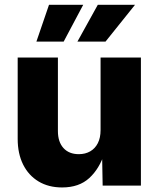

<svg xmlns="http://www.w3.org/2000/svg" viewBox="-20 -784 670 811"><path d="M242.2 7.8Q185.1 7.8 142.8 -17.6Q100.6 -43 77.6 -89.1Q54.7 -135.3 54.7 -197.3V-541H224.6V-230.5Q224.6 -184.6 248 -158.7Q271.5 -132.8 313 -132.8Q340.3 -132.8 361.1 -144.8Q381.8 -156.7 393.3 -179.4Q404.8 -202.1 404.8 -234.4V-541H575.2V0H413.6L411.1 -137.7H421.4Q400.4 -71.8 357.2 -32Q314 7.8 242.2 7.8ZM249 -608.4H133.8L187 -763.7H331.5ZM425.8 -608.4H307.1L393.1 -763.7H550.3Z"/></svg>

Font: Inter 17pt ExtraBold
Style: Regular
Weight: 800
Version: Version 4.001;git-66647c0bb